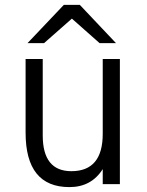

<svg xmlns="http://www.w3.org/2000/svg" viewBox="-20 -752 600 784"><path d="M263.5 12Q84.5 12 84.5 -210.5V-511H154.5V-199Q154.5 -53 271.5 -53Q399.5 -53 399.5 -205.5V-511H469.5V0H399.5V-61.5Q353 12 263.5 12ZM92.5 -576 240.5 -732H306L453.5 -576H386.5L273.5 -676L160 -576Z"/></svg>

Font: Overpass Light
Style: Regular
Weight: 300
Designer: Delve Withrington, Dave Bailey, Thomas Jockin
Foundry: Delve Fonts LLC
Version: Version 4.000; ttfautohint (v1.8.3)